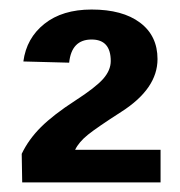

<svg xmlns="http://www.w3.org/2000/svg" viewBox="-20 -716 373 397"><path d="M25.9 -338.9 24.9 -397.9Q39.1 -427.7 64.9 -453.4Q90.8 -479 135.3 -507.8Q177.7 -535.2 193.4 -553Q209 -570.8 209 -589.8Q209 -634.3 169.4 -634.3Q127.9 -634.3 123 -586.4L28.3 -588.9Q34.7 -637.2 71.8 -666.7Q108.9 -696.3 169.4 -696.3Q233.4 -696.3 269.5 -669.2Q305.7 -642.1 305.7 -593.8Q305.7 -532.7 231 -484.9Q180.7 -452.6 161.9 -437.5Q143.1 -422.4 135.3 -406.2H312V-338.9Z"/></svg>

Font: Arial
Style: Bold
Weight: 700
Designer: Steve Matteson
Foundry: Ascender Corporation
Version: Version 2.00.3